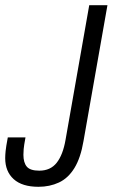

<svg xmlns="http://www.w3.org/2000/svg" viewBox="-42 -706 433 738"><path d="M106 12Q43 12 10.5 -17.5Q-22 -47 -22 -98Q-22 -109 -20.5 -125Q-19 -141 -12 -178H56Q50 -146 49 -133Q48 -120 48 -111Q48 -81 61 -65.5Q74 -50 109 -50Q152 -50 176 -80.5Q200 -111 210 -169L301 -686H371L279 -164Q268 -99 244 -60Q220 -21 184.5 -4.5Q149 12 106 12Z"/></svg>

Font: Archivo ExtraCondensed Light
Style: Italic
Weight: 300
Width: 2
Italic angle: -10°
Designer: Hector Gatti
Foundry: Omnibus-Type
Version: Version 2.001